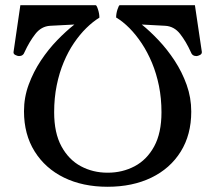

<svg xmlns="http://www.w3.org/2000/svg" viewBox="-20 -713 837 746"><path d="M737.3 -692.9 764.2 -511.7Q765.1 -503.4 756.8 -499.3Q748.5 -495.1 743.2 -495.1Q726.6 -495.1 721.2 -511.2Q703.1 -551.3 679.9 -581.1Q656.7 -610.8 622.1 -612.8L530.8 -617.7Q562.5 -592.3 596.2 -556.6Q629.9 -521 658.7 -477.1Q687.5 -433.1 705.3 -383.3Q723.1 -333.5 723.1 -279.3Q723.1 -189.5 682.1 -123.8Q641.1 -58.1 567.9 -22.7Q494.6 12.7 397.9 12.7Q301.8 12.7 228.8 -22.9Q155.8 -58.6 114.5 -124.8Q73.2 -190.9 73.2 -280.8Q73.2 -335 91.6 -384.5Q109.9 -434.1 138.9 -477.8Q168 -521.5 202.4 -556.9Q236.8 -592.3 269 -617.7L174.8 -612.8Q140.6 -610.8 117.4 -581.1Q94.2 -551.3 75.7 -511.2Q70.3 -495.1 53.7 -495.1Q48.3 -495.1 39.8 -499.3Q31.2 -503.4 32.7 -511.7L59.1 -692.9H351.6Q355.5 -692.9 360.8 -676.3Q366.2 -659.7 366.2 -644.5Q340.8 -628.9 315.4 -604Q290 -579.1 267.6 -546.1Q245.1 -513.2 227.8 -471.9Q210.4 -430.7 200.4 -381.6Q190.4 -332.5 190.4 -276.9Q190.4 -196.3 218.8 -144.3Q247.1 -92.3 294.2 -67.1Q341.3 -42 397.5 -42H398.9Q455.6 -42 503.2 -67.1Q550.8 -92.3 579.1 -144.3Q607.4 -196.3 607.4 -276.9Q607.4 -330.6 597.7 -378.9Q587.9 -427.2 570.6 -468.8Q553.2 -510.3 530.8 -544.2Q508.3 -578.1 482.9 -603.8Q457.5 -629.4 431.2 -645Q431.2 -660.2 436.5 -676.5Q441.9 -692.9 445.3 -692.9Z"/></svg>

Font: Gelasio Medium
Style: Regular
Weight: 500
Designer: Eben Sorkin
Foundry: Eben Sorkin
Version: Version 1.008